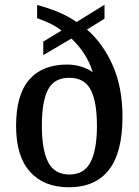

<svg xmlns="http://www.w3.org/2000/svg" viewBox="-20 -782 586 812"><path d="M271 10Q166 10 107 -55.5Q48 -121 48 -250Q48 -381 103.5 -445Q159 -509 264 -509Q296 -509 324 -500Q352 -491 372 -477Q361 -515 338 -551.5Q315 -588 282 -619L163 -549V-606L240 -653Q218 -670 191 -683Q164 -696 137 -705V-761Q179 -750 221.5 -733Q264 -716 304 -689L422 -762V-703L348 -657Q416 -598 457 -505Q498 -412 498 -288Q498 -137 440.5 -63.5Q383 10 271 10ZM274 -44Q336 -44 363 -96.5Q390 -149 390 -250Q390 -352 363.5 -402.5Q337 -453 273 -453Q209 -453 183 -403Q157 -353 157 -250Q157 -149 183.5 -96.5Q210 -44 274 -44Z"/></svg>

Font: Noto Serif Georgian SemiCondensed Medium
Style: Regular
Weight: 500
Width: 4
Designer: Monotype Design Team, Akaki Razmadze
Foundry: Google LLC
Version: Version 2.003; ttfautohint (v1.8.4.7-5d5b)